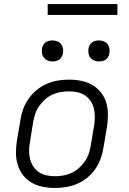

<svg xmlns="http://www.w3.org/2000/svg" viewBox="-20 -922 640 950"><path d="M252 8Q221 8 191 2Q161 -4 136 -18.5Q111 -33 93.5 -56Q76 -79 67.5 -107Q59 -135 59 -166Q59 -197 64 -228L81 -328Q85 -355 94.5 -382Q104 -409 121.5 -433.5Q139 -458 162 -477Q185 -496 212 -507.5Q239 -519 266.5 -523.5Q294 -528 321 -528Q352 -528 382 -522Q412 -516 437 -501.5Q462 -487 480 -464Q498 -441 506 -413Q514 -385 514 -354Q514 -323 509 -292L492 -192Q488 -165 478.5 -138Q469 -111 452 -86.5Q435 -62 412 -43Q389 -24 362 -12.5Q335 -1 307 3.5Q279 8 252 8ZM252 -50Q272 -50 293 -53.5Q314 -57 333.5 -66Q353 -75 370 -90Q387 -105 399.5 -123Q412 -141 419 -161Q426 -181 429 -202L446 -302Q449 -323 449 -344.5Q449 -366 444.5 -385.5Q440 -405 428.5 -422Q417 -439 400.5 -450Q384 -461 363.5 -465.5Q343 -470 322 -470Q302 -470 280.5 -466.5Q259 -463 239.5 -454Q220 -445 203 -430Q186 -415 173.5 -397Q161 -379 154.5 -359Q148 -339 144 -318L128 -218Q124 -197 124 -175.5Q124 -154 129 -134.5Q134 -115 145 -98Q156 -81 172.5 -70Q189 -59 210 -54.5Q231 -50 252 -50ZM470 -618Q457 -618 446 -622.5Q435 -627 427.5 -636Q420 -645 418 -657.5Q416 -670 418 -683Q419 -691 424 -699.5Q429 -708 436.5 -713Q444 -718 452.5 -720Q461 -722 469 -722Q482 -722 493.5 -717.5Q505 -713 512 -704Q519 -695 521.5 -682.5Q524 -670 521 -657Q520 -649 515 -640.5Q510 -632 503 -627Q496 -622 487 -620Q478 -618 470 -618ZM240 -618Q227 -618 216 -622.5Q205 -627 197.5 -636Q190 -645 188 -657.5Q186 -670 188 -683Q189 -691 194 -699.5Q199 -708 206.5 -713Q214 -718 222.5 -720Q231 -722 239 -722Q252 -722 263.5 -717.5Q275 -713 282 -704Q289 -695 291.5 -682.5Q294 -670 291 -657Q290 -649 285 -640.5Q280 -632 273 -627Q266 -622 257 -620Q248 -618 240 -618ZM561 -848H216V-902H561Z"/></svg>

Font: Iosevka Light Extended
Style: Italic
Weight: 300
Width: 7
Italic angle: -9°
Monospace: yes
Designer: Belleve Invis
Foundry: Belleve Invis
Version: Version 32.5.0; ttfautohint (v1.8.4)